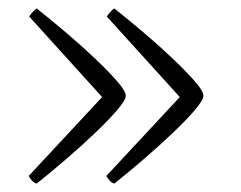

<svg xmlns="http://www.w3.org/2000/svg" viewBox="-20 -487 570 455"><path d="M67 -52Q57 -54 48 -70L222 -257L49 -448Q60 -463 67 -467Q101 -440 138 -408.5Q175 -377 206.5 -347Q238 -317 258 -294Q278 -271 278 -260Q278 -250 258 -226.5Q238 -203 206.5 -173Q175 -143 138 -111Q101 -79 67 -52ZM251 -52Q241 -54 232 -70L406 -257L233 -448Q244 -463 251 -467Q285 -440 322 -408.5Q359 -377 390.5 -347Q422 -317 442 -294Q462 -271 462 -260Q462 -250 442 -226.5Q422 -203 390.5 -173Q359 -143 322 -111Q285 -79 251 -52Z"/></svg>

Font: Texturina 72pt Thin
Style: Regular
Weight: 100
Designer: Guillermo Torres Carreño
Foundry: Omnibus-Type
Version: Version 1.002; ttfautohint (v1.8.3)